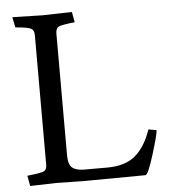

<svg xmlns="http://www.w3.org/2000/svg" viewBox="-52 -759 717 809"><g transform="rotate(-5 307.0 -354.5)"><path d="M158 -709 282 -712 290 -668Q234 -662 222 -656Q210 -650 209 -629V-113Q209 -72 226 -59Q243 -46 276 -46H373Q449 -46 492 -82Q535 -118 560 -191L594 -185Q594 -168 568 -84Q542 0 531 0L276 2L154 0L43 3L35 -41Q92 -47 105 -53Q118 -59 118 -80V-629Q118 -650 104 -657Q90 -664 39 -668L30 -712Z"/></g></svg>

Font: Lusitana
Style: Regular
Weight: 400
Designer: Ana Paula Megda
Foundry: Ana Paula Megda
Version: Version 1.001; ttfautohint (v1.4.1)